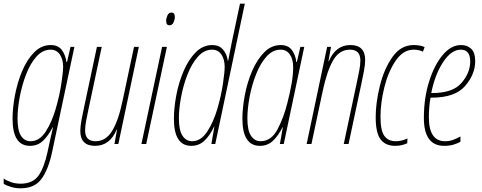

<svg xmlns="http://www.w3.org/2000/svg" viewBox="-39 -780 2609 1040"><path d="M126 -15Q94 -15 75 -44Q56 -73 56 -139Q56 -191 68 -255Q80 -319 102.5 -377.5Q125 -436 158.5 -473.5Q192 -511 235 -511Q267 -511 285 -485Q303 -459 303 -417Q303 -393 293.5 -328.5Q284 -264 263 -191.5Q242 -119 208.5 -67Q175 -15 126 -15ZM72 240Q148 240 185 190Q222 140 242 49L364 -526H343L324 -444H321Q316 -482 296 -509Q276 -536 236 -536Q185 -536 146 -496.5Q107 -457 81 -395Q55 -333 42 -264Q29 -195 29 -137Q29 10 123 10Q165 10 193.5 -17Q222 -44 246 -90H248Q244 -70 239.5 -52Q235 -34 233 -24L219 41Q200 129 169 172Q138 215 72 215Q44 215 19 206Q-6 197 -19 187V216Q-6 224 19 232Q44 240 72 240Z M476 10Q556 10 593 -78H595L581 0H602L713 -526H687L626 -239Q603 -127 568.5 -71Q534 -15 479 -15Q422 -15 422 -73Q422 -98 428 -128Q434 -158 440 -187L512 -526H486L416 -197Q409 -166 402.5 -130Q396 -94 396 -71Q396 10 476 10Z M879 -643Q894 -643 901 -658.5Q908 -674 908 -687Q908 -712 890 -712Q875 -712 868 -696.5Q861 -681 861 -667Q861 -643 879 -643ZM727 0H753L865 -526H839Z M1001 -15Q970 -15 950 -44Q930 -73 930 -139Q930 -191 942 -255Q954 -319 977 -377.5Q1000 -436 1033.5 -473.5Q1067 -511 1110 -511Q1142 -511 1160 -485Q1178 -459 1178 -417Q1178 -390 1168.5 -325.5Q1159 -261 1138 -189.5Q1117 -118 1083 -66.5Q1049 -15 1001 -15ZM997 10Q1039 10 1068.5 -18Q1098 -46 1120 -93H1122L1106 0H1127L1287 -760H1261L1218 -558Q1212 -531 1207 -503Q1202 -475 1197 -451H1195Q1190 -487 1169 -511.5Q1148 -536 1111 -536Q1060 -536 1021 -496.5Q982 -457 955.5 -395Q929 -333 916 -264Q903 -195 903 -137Q903 10 997 10Z M1372 -15Q1341 -15 1321 -44Q1301 -73 1301 -139Q1301 -191 1313 -255Q1325 -319 1348 -377.5Q1371 -436 1404.5 -473.5Q1438 -511 1481 -511Q1513 -511 1531 -485Q1549 -459 1549 -417Q1549 -375 1540 -324.5Q1531 -274 1518 -224Q1498 -143 1464 -79Q1430 -15 1372 -15ZM1369 10Q1410 10 1439 -17Q1468 -44 1491 -90H1493L1477 0H1498L1609 -526H1588L1569 -444H1566Q1562 -482 1542 -509Q1522 -536 1482 -536Q1431 -536 1392 -496.5Q1353 -457 1326.5 -395Q1300 -333 1287 -264Q1274 -195 1274 -137Q1274 10 1369 10Z M1622 0H1648L1709 -287Q1733 -399 1766.5 -455Q1800 -511 1856 -511Q1913 -511 1913 -453Q1913 -428 1907 -398Q1901 -368 1895 -339L1823 0H1849L1919 -329Q1926 -360 1932.5 -396Q1939 -432 1939 -455Q1939 -536 1859 -536Q1779 -536 1742 -448H1740L1754 -526H1733Z M2102 10Q2123 10 2139.5 5.5Q2156 1 2167 -4L2168 -30Q2136 -15 2105 -15Q2063 -15 2042.5 -44.5Q2022 -74 2022 -147Q2022 -223 2043 -307.5Q2064 -392 2104.5 -451.5Q2145 -511 2202 -511Q2230 -511 2252 -500L2261 -525Q2237 -536 2202 -536Q2132 -536 2086.5 -471Q2041 -406 2018.5 -314.5Q1996 -223 1996 -145Q1996 -60 2022.5 -25Q2049 10 2102 10Z M2367 10Q2396 10 2417.5 3.5Q2439 -3 2455 -12V-41Q2436 -30 2415.5 -22.5Q2395 -15 2372 -15Q2284 -15 2284 -145Q2284 -203 2293 -251H2299Q2426 -251 2480.5 -314.5Q2535 -378 2535 -448Q2535 -495 2513.5 -515.5Q2492 -536 2458 -536Q2404 -536 2358.5 -481.5Q2313 -427 2285 -337.5Q2257 -248 2257 -141Q2257 10 2367 10ZM2297 -276Q2316 -374 2360.5 -442.5Q2405 -511 2457 -511Q2508 -511 2508 -447Q2508 -386 2461 -331Q2414 -276 2302 -276Z"/></svg>

Font: Noto Sans Display Condensed Thin
Style: Italic
Weight: 250
Width: 3
Italic angle: -12°
Designer: Monotype Design Team
Foundry: Monotype Imaging Inc.
Version: Version 1.900